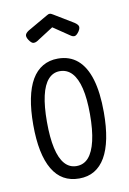

<svg xmlns="http://www.w3.org/2000/svg" viewBox="-78 -694 507 755"><g transform="rotate(-10 176.0 -316.0)"><path d="M177 13Q142 13 115.5 -2Q89 -17 71 -47.5Q53 -78 44 -122.5Q35 -167 35 -226Q35 -285 44 -330Q53 -375 70.5 -405Q88 -435 114.5 -450.5Q141 -466 175 -466Q222 -466 253.5 -439Q285 -412 301 -359Q317 -306 317 -227Q317 -168 308 -123Q299 -78 281.5 -48Q264 -18 238 -2.5Q212 13 177 13ZM175 -37Q204 -37 223 -58.5Q242 -80 252 -123Q262 -166 262 -229Q262 -291 252 -332.5Q242 -374 222.5 -395Q203 -416 174 -416Q147 -416 128 -395Q109 -374 99.5 -332Q90 -290 90 -228Q90 -165 99.5 -122.5Q109 -80 128 -58.5Q147 -37 175 -37ZM174 -645Q178 -645 180.5 -643.5Q183 -642 187 -640L258 -597Q274 -588 278.5 -579.5Q283 -571 274 -557Q265 -544 257.5 -542Q250 -540 240 -547L175 -591L108 -548Q100 -543 92 -543.5Q84 -544 74 -559Q65 -573 69 -581.5Q73 -590 88 -598L161 -640Q165 -642 167.5 -643.5Q170 -645 174 -645Z"/></g></svg>

Font: Fredoka Condensed Light
Style: Regular
Weight: 300
Width: 3
Designer: Ben Nathan
Foundry: Milena B. Brandão, Ben Nathan
Version: Version 2.001